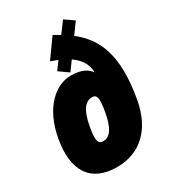

<svg xmlns="http://www.w3.org/2000/svg" viewBox="-214 -992 985 1108"><g transform="rotate(-30 278.5 -437.5)"><path d="M396.5 -770.5 449.2 -843.3 388.2 -885.3 334.5 -812.5C320.3 -821.3 306.2 -829.1 291 -837.4L202.1 -712.9C210.4 -710 227.5 -704.6 248.5 -695.8L209.5 -643.1L272 -598.6L316.4 -659.7C357.4 -631.3 393.6 -589.4 393.6 -529.3C375 -553.7 345.2 -582 263.7 -582C164.6 -582 54.2 -492.7 20.5 -301.3C-14.2 -106 58.1 9.3 233.9 9.3C389.2 9.3 495.6 -91.3 527.3 -271C576.2 -547.9 512.2 -679.7 396.5 -770.5ZM331.5 -301.3C314.5 -204.1 284.7 -160.2 238.8 -160.2C203.6 -160.2 197.8 -189.5 212.4 -271C229.5 -368.7 260.7 -412.6 309.1 -412.6C341.8 -412.6 345.7 -383.3 331.5 -301.3Z"/></g></svg>

Font: Decalotype Black Italic
Style: Regular
Weight: 900
Italic angle: -10°
Designer: Alfredo Marco Pradil
Foundry: Alfredo Marco Pradil
Version: Version 1.0